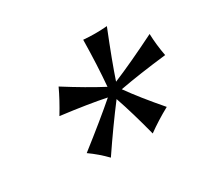

<svg xmlns="http://www.w3.org/2000/svg" viewBox="-90 -858 679 638"><g transform="rotate(-30 249.5 -539.5)"><path d="M417 -400.4Q370.6 -375 332.5 -347.2Q308.6 -439.9 285.6 -506.3Q231 -434.6 171.9 -347.2Q143.6 -376.5 109.9 -400.4Q206.1 -475.6 263.2 -525.4Q197.3 -539.1 92.8 -552.2Q121.1 -598.6 139.6 -638.7Q218.3 -588.9 279.8 -556.6Q286.6 -633.8 288.1 -732.4Q333 -728.5 378.9 -732.4Q334.5 -621.6 313 -557.1Q383.8 -586.4 488.8 -638.7Q490.2 -595.7 498.5 -552.2Q392.6 -540 316.9 -525.9Q355 -472.2 417 -400.4Z"/></g></svg>

Font: Flanker
Style: Italic
Weight: 400
Italic angle: -12°
Designer: Flanker
Version: Version 2.027